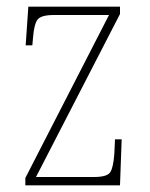

<svg xmlns="http://www.w3.org/2000/svg" viewBox="-20 -556 449 576"><path d="M56 0V-22L307 -511H142Q103 -511 92.5 -497Q82 -483 79 -442L77 -420H57L65 -536H340V-514L88 -25H262Q301 -25 310.5 -39Q320 -53 323 -95L325 -138H345L340 0Z"/></svg>

Font: Noto Serif Sinhala Condensed Thin
Style: Regular
Weight: 100
Width: 3
Designer: Jelle Bosma - Monotype Design Team
Foundry: Monotype Imaging Inc.
Version: Version 2.007; ttfautohint (v1.8.4.7-5d5b)